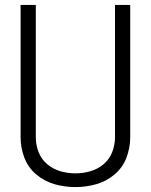

<svg xmlns="http://www.w3.org/2000/svg" viewBox="-20 -755 615 783"><path d="M288 8Q245 8 203.5 -3.5Q162 -15 128.5 -43Q95 -71 79.5 -111.5Q64 -152 64 -195V-735H126V-195Q126 -164 137.5 -134.5Q149 -105 173 -85Q197 -65 227 -56.5Q257 -48 288 -48Q318 -48 348 -56.5Q378 -65 402 -85Q426 -105 437.5 -134.5Q449 -164 449 -195V-735H511V-195Q511 -152 495.5 -111.5Q480 -71 446.5 -43Q413 -15 371.5 -3.5Q330 8 288 8Z"/></svg>

Font: Jozsika Light
Style: Regular
Weight: 300
Monospace: yes
Designer: Belleve Invis
Foundry: Belleve Invis
Version: 2.1.0